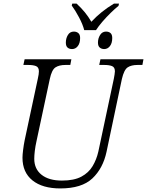

<svg xmlns="http://www.w3.org/2000/svg" viewBox="-20 -1046 824 1076"><path d="M452 -877Q444 -909 423 -948.5Q402 -988 382 -1015L385 -1026H409Q436 -1001 455.5 -977Q475 -953 492 -924Q520 -954 550.5 -978.5Q581 -1003 619 -1026H647L644 -1013Q624 -997 600 -973.5Q576 -950 554 -924.5Q532 -899 518 -877ZM384 -771Q368 -771 358.5 -779.5Q349 -788 349 -807Q349 -831 360.5 -850Q372 -869 394 -869Q409 -869 419 -860.5Q429 -852 429 -833Q429 -804 416 -787.5Q403 -771 384 -771ZM564 -771Q549 -771 539 -779.5Q529 -788 529 -807Q529 -831 541 -850Q553 -869 574 -869Q590 -869 599.5 -860.5Q609 -852 609 -833Q609 -804 596 -787.5Q583 -771 564 -771ZM318 10Q218 10 162 -35Q106 -80 106 -162Q106 -178 109.5 -206Q113 -234 118 -259L192 -605Q198 -631 198 -646Q198 -669 182 -675.5Q166 -682 138 -682H111L118 -714H380L374 -682H347Q312 -682 291 -668.5Q270 -655 259 -603L185 -257Q178 -226 175 -200Q172 -174 172 -156Q172 -99 213 -66.5Q254 -34 327 -34Q395 -34 436 -56Q477 -78 499 -115Q521 -152 531 -196L618 -605Q620 -617 622 -628Q624 -639 624 -646Q624 -669 608 -675.5Q592 -682 564 -682H536L543 -714H784L778 -682H751Q716 -682 695.5 -668.5Q675 -655 663 -603L577 -195Q557 -102 497.5 -46Q438 10 318 10Z"/></svg>

Font: Noto Serif Light
Style: Italic
Weight: 300
Italic angle: -12°
Designer: Monotype Design Team
Foundry: Monotype Imaging Inc.
Version: Version 2.013